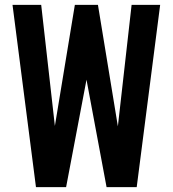

<svg xmlns="http://www.w3.org/2000/svg" viewBox="-20 -770 710 790"><path d="M128 0 31.5 -750H149.5L211.5 -201.5H197.5L288 -750H383L473 -201.5H459.5L521.5 -750H639L542.5 0H418.5L326.5 -492.5H345.5L252 0Z"/></svg>

Font: Mohave SemiBold
Style: Regular
Weight: 600
Designer: Gumpita Rahayu
Foundry: Tokotype
Version: Version 2.003